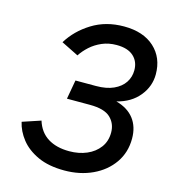

<svg xmlns="http://www.w3.org/2000/svg" viewBox="-108 -800 800 899"><g transform="rotate(15 292.0 -350.0)"><path d="M286 12Q210 12 157.2 -12.2Q104.5 -36.5 74.2 -75Q44 -113.5 34.5 -156.5L123 -186Q139.5 -133 181 -107Q222.5 -81 285 -81Q331.5 -81 369.5 -97.2Q407.5 -113.5 430 -143.8Q452.5 -174 452.5 -216Q452.5 -259.5 422.8 -287.8Q393 -316 323 -316H211.5L228 -408.5H327.5Q378 -408.5 412.5 -424.2Q447 -440 464.5 -466.5Q482 -493 482 -526Q482 -568 454 -593.5Q426 -619 372 -619Q333 -619 301.2 -605.2Q269.5 -591.5 245.5 -569.8Q221.5 -548 206.5 -524.5L123 -566Q161 -628.5 228 -670.2Q295 -712 383 -712Q477 -712 530.5 -663Q584 -614 584 -533.5Q584 -475 545.5 -427.8Q507 -380.5 438.5 -363.5Q495.5 -348 525 -309.8Q554.5 -271.5 554.5 -214Q554.5 -147 519 -96Q483.5 -45 422.5 -16.5Q361.5 12 286 12Z"/></g></svg>

Font: Overpass Medium
Style: Italic
Weight: 500
Italic angle: -10°
Designer: Delve Withrington, Dave Bailey, Thomas Jockin
Foundry: Delve Fonts LLC
Version: Version 4.000